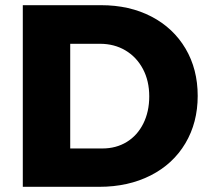

<svg xmlns="http://www.w3.org/2000/svg" viewBox="-20 -721 806 741"><path d="M743 -351Q743 -248 695.5 -168Q648 -88 561.5 -44Q475 0 363 0H68V-701H370Q480 -701 564.5 -657Q649 -613 696 -533.5Q743 -454 743 -351ZM556 -349Q556 -409 531.5 -455Q507 -501 464 -526.5Q421 -552 366 -552H251V-148H375Q428 -148 469 -173Q510 -198 533 -244Q556 -290 556 -349Z"/></svg>

Font: Montserrat V1
Style: Bold
Weight: 700
Designer: Julieta Ulanovsky
Foundry: Julieta Ulanovsky
Version: Version 6.001